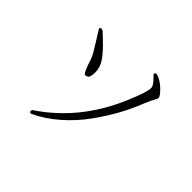

<svg xmlns="http://www.w3.org/2000/svg" viewBox="-161 -974 1242 1242"><g transform="rotate(45 460.0 -353.0)"><path d="M676 -641Q676 -654 666 -668.5Q656 -683 640.5 -698.5Q625 -714 622 -718Q622 -729 639 -731Q677 -721 716 -684.5Q755 -648 755 -630Q755 -623 752.5 -618Q750 -613 746 -607Q742 -601 733 -582.5Q724 -564 713 -537Q683 -460 641.5 -384.5Q600 -309 542.5 -229.5Q485 -150 408 -82.5Q331 -15 245 25Q233 25 230 18L231 4Q491 -168 622 -476Q676 -603 676 -641ZM340 -409Q328 -399 318 -399Q313 -399 309 -401Q295 -415 270 -493L261 -516Q253 -535 211.5 -600.5Q170 -666 165 -675Q166 -686 175 -686Q188 -686 197 -677L234 -642Q296 -583 322.5 -542.5Q349 -502 349 -458Q349 -428 340 -409Z"/></g></svg>

Font: cwTeXMing
Style: Medium
Weight: 500
Version: Version 1.17